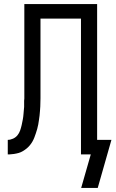

<svg xmlns="http://www.w3.org/2000/svg" viewBox="-20 -755 565 939"><path d="M377 164 424 0H376V-664H178V-274L177 -234Q176 -223 175.5 -212Q175 -201 173.5 -190Q172 -179 170.5 -168Q169 -157 167 -146Q165 -135 162 -124.5Q159 -114 155.5 -103.5Q152 -93 148 -82.5Q144 -72 138.5 -62.5Q133 -53 126 -44.5Q119 -36 110.5 -29Q102 -22 92 -16Q82 -10 71.5 -7Q61 -4 48 -2Q35 0 28 0H18V-71Q31 -71 44 -77Q57 -83 65.5 -93.5Q74 -104 78.5 -117Q83 -130 86 -143.5Q89 -157 91.5 -170.5Q94 -184 95 -198L97 -221Q98 -226 98 -232Q98 -238 98 -244V-262L99 -273V-735H455V-71H525L458 164Z"/></svg>

Font: Iosevka Pride
Style: Regular
Weight: 400
Monospace: yes
Designer: Belleve Invis
Foundry: Belleve Invis
Version: Version 30.3.1; ttfautohint (v1.8.4)